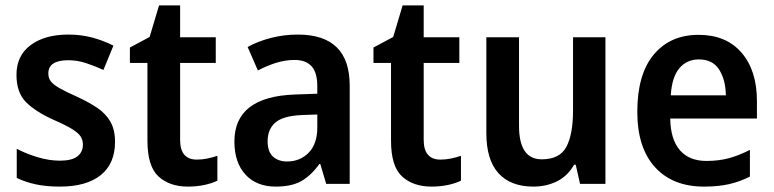

<svg xmlns="http://www.w3.org/2000/svg" viewBox="-20 -681 2865 711"><path d="M406 -156Q406 -75 353 -32.5Q300 10 202 10Q152 10 114 2Q76 -6 42 -22V-130Q76 -112 119 -99Q162 -86 202 -86Q246 -86 266.5 -102Q287 -118 287 -145Q287 -162 279 -175Q271 -188 248 -202.5Q225 -217 179 -237Q112 -267 76.5 -302.5Q41 -338 41 -404Q41 -475 93.5 -514Q146 -553 233 -553Q279 -553 319.5 -542.5Q360 -532 400 -512L363 -422Q330 -437 298 -447.5Q266 -458 233 -458Q159 -458 159 -409Q159 -392 168 -380Q177 -368 200.5 -354.5Q224 -341 267 -322Q310 -302 341 -281Q372 -260 389 -230Q406 -200 406 -156Z M709 -90Q729 -90 748 -94Q767 -98 785 -104V-12Q765 -2 736.5 4Q708 10 676 10Q608 10 567 -27.5Q526 -65 526 -160V-448H461V-505L534 -544L569 -661H647V-543H779V-448H647V-163Q647 -90 709 -90Z M1083 -553Q1275 -553 1275 -364V0H1188L1166 -74H1163Q1132 -31 1096 -10.5Q1060 10 1001 10Q930 10 889 -34.5Q848 -79 848 -157Q848 -323 1072 -331L1155 -334V-361Q1155 -413 1133.5 -436Q1112 -459 1071 -459Q1037 -459 1003 -448.5Q969 -438 935 -420L897 -507Q935 -528 983 -540.5Q1031 -553 1083 -553ZM1098 -255Q1028 -252 999.5 -227Q971 -202 971 -158Q971 -119 991 -101Q1011 -83 1043 -83Q1091 -83 1123 -115.5Q1155 -148 1155 -209V-257Z M1611 -90Q1631 -90 1650 -94Q1669 -98 1687 -104V-12Q1667 -2 1638.5 4Q1610 10 1578 10Q1510 10 1469 -27.5Q1428 -65 1428 -160V-448H1363V-505L1436 -544L1471 -661H1549V-543H1681V-448H1549V-163Q1549 -90 1611 -90Z M2222 -543V0H2128L2112 -71H2106Q2082 -29 2042.5 -9.5Q2003 10 1955 10Q1871 10 1826 -39.5Q1781 -89 1781 -188V-543H1902V-215Q1902 -91 1986 -91Q2053 -91 2077.5 -137.5Q2102 -184 2102 -272V-543Z M2567 -552Q2669 -552 2726 -486Q2783 -420 2783 -307V-242H2462Q2463 -165 2497.5 -125Q2532 -85 2596 -85Q2641 -85 2678.5 -95Q2716 -105 2757 -126V-27Q2719 -8 2679.5 1Q2640 10 2587 10Q2471 10 2405.5 -62Q2340 -134 2340 -267Q2340 -406 2401 -479Q2462 -552 2567 -552ZM2568 -461Q2523 -461 2495.5 -428Q2468 -395 2464 -328H2668Q2667 -386 2643 -423.5Q2619 -461 2568 -461Z"/></svg>

Font: Noto Sans SemiCondensed SemiBold
Style: Regular
Weight: 600
Width: 4
Designer: Monotype Design Team
Foundry: Monotype Imaging Inc.
Version: Version 2.013; ttfautohint (v1.8.4.7-5d5b)